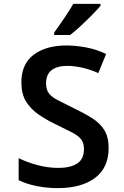

<svg xmlns="http://www.w3.org/2000/svg" viewBox="-20 -958 640 988"><path d="M277 10Q222 10 169 -0.5Q116 -11 76 -31V-144Q124 -121 176.5 -107.5Q229 -94 281 -94Q342 -94 377 -116.5Q412 -139 412 -191Q412 -224 396 -243Q380 -262 346 -279Q312 -296 259 -322Q214 -344 175.5 -371Q137 -398 113.5 -436.5Q90 -475 90 -534Q90 -629 153.5 -676.5Q217 -724 322 -724Q369 -724 423 -714Q477 -704 526 -680L486 -582Q443 -601 402 -610Q361 -619 326 -619Q274 -619 245.5 -597Q217 -575 217 -529Q217 -497 231.5 -478Q246 -459 275.5 -443.5Q305 -428 350 -406Q409 -378 451 -352Q493 -326 516 -290Q539 -254 539 -196Q539 -95 469 -42.5Q399 10 277 10ZM259 -791Q281 -821 309.5 -863Q338 -905 357 -938H497V-928Q482 -910 454.5 -882Q427 -854 396.5 -825.5Q366 -797 341 -778H259Z"/></svg>

Font: Noto Sans Mono SemiBold
Style: Regular
Weight: 600
Designer: Monotype Design Team
Foundry: Monotype Imaging Inc.
Version: Version 2.014; ttfautohint (v1.8.4.7-5d5b)